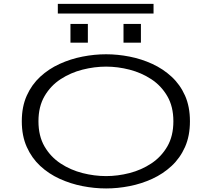

<svg xmlns="http://www.w3.org/2000/svg" viewBox="-20 -996 1140 1026"><path d="M547 11Q484.5 11 420.8 -1.5Q357 -14 298.8 -40.5Q240.5 -67 195 -109.2Q149.5 -151.5 123 -210.8Q96.5 -270 96.5 -348Q96.5 -426 123 -485Q149.5 -544 195 -586Q240.5 -628 298.8 -654.5Q357 -681 420.8 -693.5Q484.5 -706 547 -706Q609 -706 672.5 -693.5Q736 -681 793.8 -654.5Q851.5 -628 897 -586Q942.5 -544 968.8 -485Q995 -426 995 -348Q995 -270 968.8 -210.8Q942.5 -151.5 897 -109.2Q851.5 -67 793.8 -40.5Q736 -14 672.5 -1.5Q609 11 547 11ZM547 -55Q609 -55 672.2 -71.2Q735.5 -87.5 788.5 -122.5Q841.5 -157.5 874 -213.2Q906.5 -269 906.5 -348Q906.5 -426.5 874 -482.2Q841.5 -538 788.5 -572.8Q735.5 -607.5 672.2 -623.8Q609 -640 547 -640Q484.5 -640 420.8 -623.8Q357 -607.5 303.8 -572.8Q250.5 -538 218 -482.2Q185.5 -426.5 185.5 -348Q185.5 -269 218 -213.2Q250.5 -157.5 303.8 -122.5Q357 -87.5 420.8 -71.2Q484.5 -55 547 -55ZM356.5 -868H449.5V-768H356.5ZM640 -868H733V-768H640ZM289 -923.5V-975.5H800.5V-923.5Z"/></svg>

Font: Trispace Expanded Light
Style: Regular
Weight: 300
Width: 7
Designer: Tyler Finck
Foundry: Etcetera Type Company
Version: Version 1.210; ttfautohint (v1.8.3)